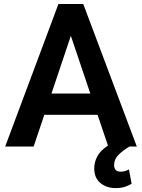

<svg xmlns="http://www.w3.org/2000/svg" viewBox="-20 -731 707 958"><path d="M5.9 0 271.5 -710.9H395.5L662.6 0H626Q590.3 21.5 569.8 43.2Q549.3 64.9 549.3 92.8Q549.3 106.9 556.6 116.2Q564 125.5 582.5 125.5Q596.7 125.5 606.7 121.8Q616.7 118.2 623.5 114.7L636.7 186Q624.5 193.4 605.2 200.4Q585.9 207.5 556.6 207.5Q512.2 207.5 481.2 182.4Q450.2 157.2 450.2 108.4Q450.2 78.6 465.3 49.6Q480.5 20.5 518.6 -4.9L466.8 -158.2H201.2L147.9 0ZM236.8 -264.2H430.7L333.5 -552.2Z"/></svg>

Font: Vazirmatn RD UI FD SemiBold
Style: Regular
Weight: 600
Designer: Saber Rastikerdar
Foundry: Saber Rastikerdar
Version: Version 33.003